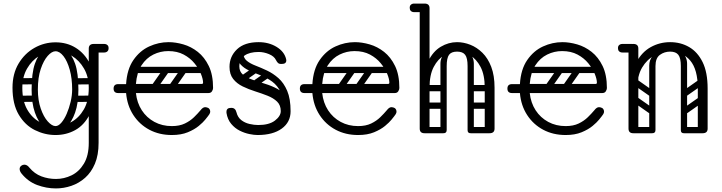

<svg xmlns="http://www.w3.org/2000/svg" viewBox="-20 -746 4042 1075"><path d="M293 309Q240 309 188.5 290Q137 271 100 225Q90 212 90 200Q90 189 99 182Q107 176 116 176Q132 176 144 192Q173 227 212 241.5Q251 256 293 256Q339 256 381 235.5Q423 215 450 170Q477 125 477 54V-474Q477 -500 505 -500Q532 -500 532 -474V54Q532 122 511.5 170.5Q491 219 456.5 249.5Q422 280 379.5 294.5Q337 309 293 309ZM291 10Q231 10 175.5 -17.5Q120 -45 85 -104Q50 -163 50 -255Q50 -333 84 -390Q118 -447 173 -478Q228 -509 291 -509Q355 -509 404.5 -478Q454 -447 483 -390Q512 -333 512 -255Q512 -163 481.5 -104Q451 -45 401 -17.5Q351 10 291 10ZM291 -40Q337 -40 379.5 -63Q422 -86 449.5 -133.5Q477 -181 477 -254Q477 -316 450.5 -362Q424 -408 382 -433.5Q340 -459 291 -459Q243 -459 200.5 -433.5Q158 -408 131.5 -362Q105 -316 105 -254Q105 -181 132 -133.5Q159 -86 202 -63Q245 -40 291 -40ZM478 -476Q478 -481 481 -486Q484 -491 488 -495Q490 -497 495.5 -498.5Q501 -500 512 -500H563Q575 -500 582 -493Q588 -488 588 -476Q588 -465 582 -459Q575 -452 563 -452H512Q491 -452 487 -459Q480 -463 478 -476ZM385 -193Q387 -210 402 -210L496 -211Q514 -209 514 -193Q514 -174 498 -176L403 -175Q396 -175 390.5 -179.5Q385 -184 385 -193ZM392 -291Q394 -308 409 -308L503 -309Q521 -307 521 -291Q521 -272 505 -274L410 -273Q403 -273 397.5 -277.5Q392 -282 392 -291ZM59 -193Q61 -212 76 -210L170 -211Q188 -209 188 -193Q188 -174 172 -176L77 -175Q70 -175 64.5 -179.5Q59 -184 59 -193ZM59 -291Q61 -310 76 -308L170 -309Q188 -307 188 -291Q188 -272 172 -274L77 -273Q70 -273 64.5 -277.5Q59 -282 59 -291ZM288 -6Q254 -8 224 -35.5Q194 -63 175.5 -115.5Q157 -168 157 -244Q157 -337 175.5 -389.5Q194 -442 224 -463.5Q254 -485 288 -485L291 -459Q270 -459 247 -433Q224 -407 208 -359.5Q192 -312 192 -245Q192 -185 208 -138.5Q224 -92 247.5 -66Q271 -40 291 -40ZM288 -6 291 -40Q307 -40 323.5 -59Q340 -78 353.5 -109Q367 -140 375.5 -176Q384 -212 384 -245Q384 -307 370.5 -355.5Q357 -404 335.5 -431.5Q314 -459 291 -459L288 -485Q322 -485 352 -463.5Q382 -442 400.5 -389.5Q419 -337 419 -244Q419 -168 400.5 -115.5Q382 -63 352 -35.5Q322 -8 288 -6Z M942 10Q872 10 816.5 -19.5Q761 -49 726.5 -102Q692 -155 686 -225H642Q616 -225 616 -250Q616 -275 642 -275H686Q691 -358 727 -410Q763 -462 815.5 -486Q868 -510 924 -510Q963 -510 1006.5 -497.5Q1050 -485 1087.5 -455.5Q1125 -426 1149 -376.5Q1173 -327 1173 -253Q1173 -245 1167 -235Q1161 -225 1147 -225H741Q747 -170 774 -128.5Q801 -87 844.5 -63.5Q888 -40 942 -40Q985 -40 1015 -54.5Q1045 -69 1066 -89.5Q1087 -110 1103 -129Q1109 -137 1115.5 -141.5Q1122 -146 1129 -146Q1133 -146 1138.5 -144.5Q1144 -143 1147 -141Q1157 -134 1157 -120Q1157 -114 1152 -106Q1147 -98 1129 -76Q1117 -61 1093 -41Q1069 -21 1031.5 -5.5Q994 10 942 10ZM741 -276H1109Q1117 -276 1117 -283Q1117 -303 1105 -332.5Q1093 -362 1069 -391.5Q1045 -421 1008.5 -440.5Q972 -460 922 -460Q878 -460 838.5 -440.5Q799 -421 772.5 -380.5Q746 -340 741 -276ZM1027 -372H1130V-337H1027ZM921 -366Q934 -356 925 -343L859 -249Q850 -235 834 -246Q821 -256 830 -269L896 -363Q900 -368 907 -369.5Q914 -371 921 -366ZM1019 -366Q1032 -356 1023 -343L957 -249Q948 -235 932 -246Q919 -256 928 -269L994 -363Q998 -368 1005 -369.5Q1012 -371 1019 -366ZM723 -259Q723 -276 740 -276H1072Q1089 -276 1089 -259Q1089 -241 1073 -241H741Q723 -241 723 -259ZM723 -355Q723 -372 740 -372H1072Q1089 -372 1089 -355Q1089 -337 1073 -337H741Q723 -337 723 -355Z M1422 10Q1403 10 1376 4.5Q1349 -1 1322 -14.5Q1295 -28 1274.5 -52.5Q1254 -77 1248 -114Q1248 -116 1248 -117.5Q1248 -119 1248 -120Q1248 -142 1273 -142H1276Q1298 -142 1304 -117Q1311 -89 1331 -73.5Q1351 -58 1377 -52Q1403 -46 1426 -46Q1487 -46 1519.5 -71Q1552 -96 1552 -124Q1552 -157 1531.5 -177Q1511 -197 1478 -210Q1445 -223 1408.5 -234.5Q1372 -246 1339 -262Q1306 -278 1285.5 -304Q1265 -330 1265 -372Q1265 -430 1307 -470Q1349 -510 1428 -510Q1485 -510 1528.5 -483.5Q1572 -457 1582 -415Q1583 -413 1583 -408Q1583 -388 1558 -388H1553Q1542 -388 1536 -394Q1530 -400 1525 -410Q1515 -431 1486 -443Q1457 -455 1428 -455Q1377 -455 1348.5 -434.5Q1320 -414 1320 -374Q1320 -345 1340.5 -328Q1361 -311 1394 -299.5Q1427 -288 1463.5 -277Q1500 -266 1533 -248.5Q1566 -231 1586.5 -201.5Q1607 -172 1607 -123Q1607 -62 1557.5 -26Q1508 10 1422 10ZM1572 -123Q1572 -189 1553 -228Q1534 -267 1504 -289Q1474 -311 1440 -324Q1406 -337 1376 -350.5Q1346 -364 1327 -385Q1308 -406 1308 -445L1343 -447Q1343 -421 1362 -405.5Q1381 -390 1411 -378.5Q1441 -367 1475 -351Q1509 -335 1539 -308.5Q1569 -282 1588 -237.5Q1607 -193 1607 -123ZM1421 -363Q1427 -356 1425 -349.5Q1423 -343 1417 -339L1357 -297Q1342 -287 1331 -300Q1321 -313 1336 -325L1396 -367Q1410 -377 1421 -363ZM1492 -337Q1497 -330 1495.5 -323.5Q1494 -317 1487 -313L1427 -271Q1413 -261 1402 -274Q1391 -288 1407 -299L1467 -341Q1480 -351 1492 -337Z M1985 10Q1915 10 1859.5 -19.5Q1804 -49 1769.5 -102Q1735 -155 1729 -225H1685Q1659 -225 1659 -250Q1659 -275 1685 -275H1729Q1734 -358 1770 -410Q1806 -462 1858.5 -486Q1911 -510 1967 -510Q2006 -510 2049.5 -497.5Q2093 -485 2130.5 -455.5Q2168 -426 2192 -376.5Q2216 -327 2216 -253Q2216 -245 2210 -235Q2204 -225 2190 -225H1784Q1790 -170 1817 -128.5Q1844 -87 1887.5 -63.5Q1931 -40 1985 -40Q2028 -40 2058 -54.5Q2088 -69 2109 -89.5Q2130 -110 2146 -129Q2152 -137 2158.5 -141.5Q2165 -146 2172 -146Q2176 -146 2181.5 -144.5Q2187 -143 2190 -141Q2200 -134 2200 -120Q2200 -114 2195 -106Q2190 -98 2172 -76Q2160 -61 2136 -41Q2112 -21 2074.5 -5.5Q2037 10 1985 10ZM1784 -276H2152Q2160 -276 2160 -283Q2160 -303 2148 -332.5Q2136 -362 2112 -391.5Q2088 -421 2051.5 -440.5Q2015 -460 1965 -460Q1921 -460 1881.5 -440.5Q1842 -421 1815.5 -380.5Q1789 -340 1784 -276ZM2070 -372H2173V-337H2070ZM1964 -366Q1977 -356 1968 -343L1902 -249Q1893 -235 1877 -246Q1864 -256 1873 -269L1939 -363Q1943 -368 1950 -369.5Q1957 -371 1964 -366ZM2062 -366Q2075 -356 2066 -343L2000 -249Q1991 -235 1975 -246Q1962 -256 1971 -269L2037 -363Q2041 -368 2048 -369.5Q2055 -371 2062 -366ZM1766 -259Q1766 -276 1783 -276H2115Q2132 -276 2132 -259Q2132 -241 2116 -241H1784Q1766 -241 1766 -259ZM1766 -355Q1766 -372 1783 -372H2115Q2132 -372 2132 -355Q2132 -337 2116 -337H1784Q1766 -337 1766 -355Z M2350 -249V-255Q2350 -346 2377 -402Q2404 -458 2447.5 -484Q2491 -510 2539 -510Q2576 -510 2613 -495.5Q2650 -481 2681 -450.5Q2712 -420 2730.5 -371.5Q2749 -323 2749 -255H2694Q2694 -327 2670.5 -371.5Q2647 -416 2611.5 -436.5Q2576 -457 2539 -457Q2503 -457 2467.5 -436.5Q2432 -416 2408.5 -371.5Q2385 -327 2385 -255V-249ZM2357 0Q2330 0 2330 -26V-700Q2330 -726 2357 -726Q2385 -726 2385 -700V-26Q2385 0 2357 0ZM2721 0Q2694 0 2694 -26V-255Q2694 -281 2721 -281Q2749 -281 2749 -255V-26Q2749 0 2721 0ZM2299 -678Q2287 -678 2280 -685Q2274 -691 2274 -702Q2274 -714 2280 -719Q2287 -726 2299 -726H2350Q2361 -726 2367 -724.5Q2373 -723 2374 -721Q2378 -717 2381 -712Q2384 -707 2384 -702Q2382 -689 2375 -685Q2371 -678 2350 -678ZM2463 0Q2446 0 2446 -17V-379Q2446 -396 2463 -396Q2481 -396 2481 -380V-18Q2481 0 2463 0ZM2615 0Q2598 0 2598 -17V-379Q2598 -396 2615 -396Q2633 -396 2633 -380V-18Q2633 0 2615 0ZM2539 -457Q2507 -457 2494 -439Q2481 -421 2481 -376V-281H2446V-389Q2446 -427 2473.5 -451.5Q2501 -476 2550 -476ZM2539 -457 2529 -476Q2579 -476 2606 -451.5Q2633 -427 2633 -389V-281H2598V-376Q2598 -421 2584.5 -439Q2571 -457 2539 -457ZM2341 -17Q2341 -35 2359 -35H2462Q2480 -35 2480 -17Q2480 0 2461 0H2358Q2341 0 2341 -17ZM2600 -17Q2600 -35 2618 -35H2721Q2739 -35 2739 -17Q2739 0 2720 0H2617Q2600 0 2600 -17ZM2370 -235Q2352 -235 2352 -252Q2352 -258 2355.5 -264Q2359 -270 2369 -270H2463Q2481 -270 2481 -253Q2481 -246 2477 -240.5Q2473 -235 2464 -235ZM2370 -137Q2352 -137 2352 -154Q2352 -160 2355.5 -166Q2359 -172 2369 -172H2463Q2481 -172 2481 -155Q2481 -148 2477 -142.5Q2473 -137 2464 -137ZM2617 -235Q2599 -235 2599 -252Q2599 -258 2602.5 -264Q2606 -270 2616 -270H2710Q2728 -270 2728 -253Q2728 -246 2724 -240.5Q2720 -235 2711 -235ZM2617 -137Q2599 -137 2599 -154Q2599 -160 2602.5 -166Q2606 -172 2616 -172H2710Q2728 -172 2728 -155Q2728 -148 2724 -142.5Q2720 -137 2711 -137Z M3147 10Q3077 10 3021.5 -19.5Q2966 -49 2931.5 -102Q2897 -155 2891 -225H2847Q2821 -225 2821 -250Q2821 -275 2847 -275H2891Q2896 -358 2932 -410Q2968 -462 3020.5 -486Q3073 -510 3129 -510Q3168 -510 3211.5 -497.5Q3255 -485 3292.5 -455.5Q3330 -426 3354 -376.5Q3378 -327 3378 -253Q3378 -245 3372 -235Q3366 -225 3352 -225H2946Q2952 -170 2979 -128.5Q3006 -87 3049.5 -63.5Q3093 -40 3147 -40Q3190 -40 3220 -54.5Q3250 -69 3271 -89.5Q3292 -110 3308 -129Q3314 -137 3320.5 -141.5Q3327 -146 3334 -146Q3338 -146 3343.5 -144.5Q3349 -143 3352 -141Q3362 -134 3362 -120Q3362 -114 3357 -106Q3352 -98 3334 -76Q3322 -61 3298 -41Q3274 -21 3236.5 -5.5Q3199 10 3147 10ZM2946 -276H3314Q3322 -276 3322 -283Q3322 -303 3310 -332.5Q3298 -362 3274 -391.5Q3250 -421 3213.5 -440.5Q3177 -460 3127 -460Q3083 -460 3043.5 -440.5Q3004 -421 2977.5 -380.5Q2951 -340 2946 -276ZM3232 -372H3335V-337H3232ZM3126 -366Q3139 -356 3130 -343L3064 -249Q3055 -235 3039 -246Q3026 -256 3035 -269L3101 -363Q3105 -368 3112 -369.5Q3119 -371 3126 -366ZM3224 -366Q3237 -356 3228 -343L3162 -249Q3153 -235 3137 -246Q3124 -256 3133 -269L3199 -363Q3203 -368 3210 -369.5Q3217 -371 3224 -366ZM2928 -259Q2928 -276 2945 -276H3277Q3294 -276 3294 -259Q3294 -241 3278 -241H2946Q2928 -241 2928 -259ZM2928 -355Q2928 -372 2945 -372H3277Q3294 -372 3294 -355Q3294 -337 3278 -337H2946Q2928 -337 2928 -355Z M3513 -250Q3513 -341 3543.5 -398Q3574 -455 3624 -482.5Q3674 -510 3732 -510Q3791 -510 3838.5 -482.5Q3886 -455 3914 -398Q3942 -341 3942 -250H3887Q3887 -357 3844.5 -407Q3802 -457 3732 -457Q3686 -457 3644 -435Q3602 -413 3575 -367.5Q3548 -322 3548 -250ZM3526 0Q3499 0 3499 -26V-474Q3499 -500 3526 -500Q3554 -500 3554 -474V-26Q3554 0 3526 0ZM3465 -452Q3453 -452 3446 -459Q3440 -465 3440 -476Q3440 -488 3446 -493Q3453 -500 3465 -500H3516Q3527 -500 3533 -498.5Q3539 -497 3540 -495Q3544 -491 3547 -486Q3550 -481 3550 -476Q3548 -463 3541 -459Q3537 -452 3516 -452ZM3914 0Q3887 0 3887 -26V-250Q3887 -276 3914 -276Q3942 -276 3942 -250V-26Q3942 0 3914 0ZM3809 0Q3792 0 3792 -17V-379Q3792 -396 3809 -396Q3827 -396 3827 -380V-18Q3827 0 3809 0ZM3732 -457Q3700 -457 3675 -439Q3650 -421 3650 -376V-281H3615V-379Q3615 -409 3633 -431Q3651 -453 3680.5 -464.5Q3710 -476 3743 -476ZM3732 -457 3722 -476Q3772 -476 3799.5 -451.5Q3827 -427 3827 -389V-281H3792V-376Q3792 -421 3778 -439Q3764 -457 3732 -457ZM3510 -17Q3510 -35 3528 -35H3631Q3649 -35 3649 -17Q3649 0 3630 0H3527Q3510 0 3510 -17ZM3794 -17Q3794 -35 3812 -35H3915Q3933 -35 3933 -17Q3933 0 3914 0H3811Q3794 0 3794 -17ZM3525 -198Q3535 -211 3548 -202L3642 -136Q3656 -127 3645 -111Q3635 -98 3622 -107L3528 -173Q3523 -177 3521.5 -184Q3520 -191 3525 -198ZM3525 -296Q3535 -309 3548 -300L3642 -234Q3656 -225 3645 -209Q3635 -196 3622 -205L3528 -271Q3523 -275 3521.5 -282Q3520 -289 3525 -296ZM3632 0Q3615 0 3615 -17V-349Q3615 -366 3632 -366Q3650 -366 3650 -350V-18Q3650 0 3632 0ZM3536 0Q3519 0 3519 -17V-349Q3519 -366 3536 -366Q3554 -366 3554 -350V-18Q3554 0 3536 0ZM3828 -211Q3813 -200 3804 -214Q3800 -219 3799.5 -226Q3799 -233 3807 -239L3884 -293Q3899 -303 3909 -289Q3913 -283 3912.5 -276.5Q3912 -270 3905 -265ZM3830 -114Q3815 -103 3806 -117Q3802 -122 3801.5 -129Q3801 -136 3809 -142L3886 -196Q3901 -206 3911 -192Q3915 -186 3914.5 -179.5Q3914 -173 3907 -168Z"/></svg>

Font: Agu Display Uzo
Style: Regular
Weight: 400
Designer: Oluwaseun Badejo
Version: Version 1.103